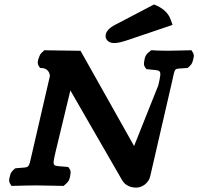

<svg xmlns="http://www.w3.org/2000/svg" viewBox="-20 -844 902 874"><path d="M590.4 -179.3C589.2 -181.3 586 -187 583.6 -191.4L346.6 -612.8L181.6 -615.2L171.9 -606C162 -597.3 160.1 -590.1 158 -584.3C153.9 -573.1 147.1 -557.3 157.2 -542.3L162.2 -534.8L172.6 -534.1C195.3 -532.4 206.4 -514.5 207.2 -498.2L125.7 -145.4C108.8 -72 116.4 -84.5 59.6 -78.8L49.4 -77.8L41.3 -70.7C28 -58.9 26.8 -48.6 24.7 -40.3C22.5 -31.2 18.1 -19.6 26.6 -7L32.2 2.3L44.4 2C78.8 1 119.8 0 145.2 0C167.2 0 215.6 1 255.8 2L269.3 2.3L280.2 -7C297.1 -21.6 297.9 -35.6 299.8 -46.2C301.2 -54.3 304.3 -64.3 296.1 -76L290.7 -83.7L279.8 -84.8C217.3 -91.2 216 -78.7 234 -157L300.3 -432.4L536.2 -23.3C551.6 3.2 579.2 10 600.4 10C629.4 10 657.2 -13 663.6 -40.9L762 -467.3C779.4 -542.6 768.6 -528.4 824.2 -534L834.5 -535L842.5 -542.2C855.3 -553.5 856.6 -563.3 858.7 -571.2C861.2 -580.6 866 -592.9 857.3 -606L851.7 -615.3L839.5 -615C803.3 -614 766.7 -613 746.7 -613C725.6 -613 679.1 -614 680.1 -615L668.1 -615.3L656.9 -606C638.9 -591 638.3 -576.2 636.6 -565.2C635.4 -557.6 632.7 -548.2 641 -537L646.7 -529.3L656.7 -528.2C713.6 -521.7 718.4 -532.3 700.8 -456ZM681.2 -823.7 501.1 -729.5C480.9 -719 465.1 -703.8 461.5 -688C456.7 -667.4 471.6 -648 498.9 -648C516 -648 535 -652.7 562.3 -661.9L765.6 -730.7L756.5 -755.8C746.8 -782.4 726.3 -802.8 695 -817.7Z"/></svg>

Font: Linux Libertine Mono O 
Style: Mono Bold Oblique
Weight: 400
Italic angle: -13°
Designer: Philipp H. Poll
Foundry: Philipp H. Poll
Version: Version 5.1.7